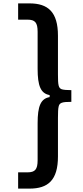

<svg xmlns="http://www.w3.org/2000/svg" viewBox="-20 -868 492 1133"><path d="M154 245C263 245 322 196 322 55V-173C322 -205 323 -227 326 -239C331 -262 346 -267 401 -267V-336C374 -336 355 -338 345 -341C325 -348 322 -365 322 -429V-657C322 -798 263 -848 154 -848H87V-752H142C187 -752 202 -735 202 -680V-462C202 -362 220 -316 273 -307V-295C220 -286 202 -241 202 -141V77C202 132 187 149 142 149H87V245Z"/></svg>

Font: Be Vietnam
Style: Bold
Weight: 700
Designer: Gabriel Lam
Foundry: TypeRant
Version: Version 4.000